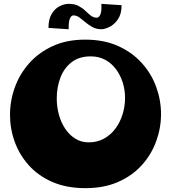

<svg xmlns="http://www.w3.org/2000/svg" viewBox="-20 -965 889 998"><path d="M424 13Q326 13 252.5 -19Q179 -51 130 -105.5Q81 -160 56.5 -228Q32 -296 32 -368Q32 -441 57 -510.5Q82 -580 131.5 -636Q181 -692 254 -725.5Q327 -759 422 -759Q520 -759 593.5 -726Q667 -693 717 -637.5Q767 -582 792 -513Q817 -444 817 -372Q817 -300 792 -231Q767 -162 717.5 -107Q668 -52 594.5 -19.5Q521 13 424 13ZM441 -225Q486 -225 521.5 -245Q557 -265 581 -298Q605 -331 617.5 -372Q630 -413 630 -456Q630 -499 617.5 -537.5Q605 -576 582 -606.5Q559 -637 526 -654.5Q493 -672 452 -672Q391 -672 352 -641.5Q313 -611 294 -561.5Q275 -512 275 -453Q275 -410 286 -369.5Q297 -329 318.5 -296.5Q340 -264 371 -244.5Q402 -225 441 -225ZM337 -813 232 -820Q232 -865 248.5 -892.5Q265 -920 289.5 -932.5Q314 -945 337 -945Q368 -945 388.5 -934Q409 -923 423.5 -909Q438 -895 452 -884Q466 -873 483 -873Q494 -873 501.5 -889Q509 -905 507 -945L612 -938Q612 -893 593.5 -865.5Q575 -838 550 -825.5Q525 -813 507 -813Q481 -813 461 -824Q441 -835 424.5 -849Q408 -863 393 -874Q378 -885 361 -885Q351 -885 343.5 -869Q336 -853 337 -813Z"/></svg>

Font: Marhey Light
Style: Bold
Weight: 700
Version: Version 1.000